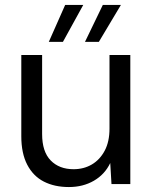

<svg xmlns="http://www.w3.org/2000/svg" viewBox="-20 -743 616 775"><path d="M258 12Q200 12 157 -10Q114 -32 90 -78Q66 -124 66 -193V-521H150V-202Q150 -131 184.5 -95.5Q219 -60 277 -60Q318 -60 350.5 -79Q383 -98 402.5 -134.5Q422 -171 422 -224V-521H506V0H430L425 -85Q403 -39 359 -13.5Q315 12 258 12ZM323 -574 395 -723H468L379 -574ZM177 -574 243 -723H316L234 -574Z"/></svg>

Font: DM Sans 10pt
Style: Regular
Weight: 400
Version: Version 4.004;gftools[0.9.30]